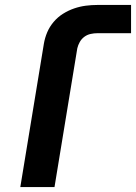

<svg xmlns="http://www.w3.org/2000/svg" viewBox="-20 -755 549 775"><path d="M62 0 157 -578Q161 -602 170.5 -624.5Q180 -647 196.5 -666.5Q213 -686 234.5 -699.5Q256 -713 279.5 -721Q303 -729 326.5 -732Q350 -735 373 -735H509V-621H373Q360 -621 346 -618Q332 -615 320.5 -606.5Q309 -598 302 -585.5Q295 -573 292 -560L200 0Z"/></svg>

Font: Iosevka SS04 Heavy Oblique
Style: Regular
Weight: 900
Italic angle: -9°
Monospace: yes
Designer: Belleve Invis
Foundry: Belleve Invis
Version: Version 19.0.0; ttfautohint (v1.8.4)